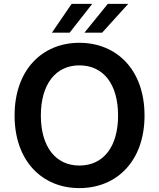

<svg xmlns="http://www.w3.org/2000/svg" viewBox="-20 -957 817 987"><path d="M388 10C579 10 723 -128 723 -363C723 -599 579 -737 388 -737C197 -737 55 -598 55 -363C55 -129 197 10 388 10ZM190 -363C190 -524 266 -621 388 -621C512 -621 587 -524 587 -363C587 -203 512 -106 388 -106C265 -106 190 -204 190 -363ZM247 -789H338L454 -937H348ZM414 -789H505L639 -937H534Z"/></svg>

Font: Wafeq Semi Bold
Style: Regular
Weight: 600
Designer: Rasmus Andersson & Azza Alameddine
Foundry: Google & TypeTogether
Version: Version 3.000;January 28, 2025;FontCreator 15.0.0.3014 64-bi